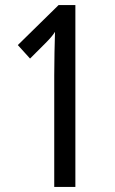

<svg xmlns="http://www.w3.org/2000/svg" viewBox="-20 -734 451 754"><path d="M193 0V-437Q193 -479 194 -528Q195 -577 196 -609Q186 -592 159 -565L98 -504L50 -557L210 -714H276V0Z"/></svg>

Font: Noto Sans Bengali UI ExtraCondensed
Style: Regular
Weight: 400
Width: 2
Designer: Jelle Bosma - Monotype Design Team
Foundry: Monotype Imaging Inc.
Version: Version 2.003; ttfautohint (v1.8.4.7-5d5b)